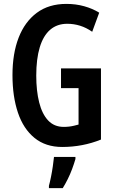

<svg xmlns="http://www.w3.org/2000/svg" viewBox="-20 -744 588 985"><path d="M293 -393H498V-28Q451 -9 401 0.5Q351 10 299 10Q214 10 157 -36.5Q100 -83 72 -166Q44 -249 44 -359Q44 -469 75.5 -550.5Q107 -632 168.5 -678Q230 -724 321 -724Q369 -724 412 -712Q455 -700 489 -679L453 -581Q423 -602 391 -612Q359 -622 325 -622Q273 -622 237.5 -591.5Q202 -561 184 -501.5Q166 -442 166 -356Q166 -278 181 -218.5Q196 -159 227 -126Q258 -93 307 -93Q321 -93 334 -94.5Q347 -96 359.5 -99Q372 -102 383 -105V-292H293ZM367 72Q360 96 350 123Q340 150 327.5 175Q315 200 302 221H231V209Q236 191 241.5 164Q247 137 251 109Q255 81 257 61H367Z"/></svg>

Font: Noto Sans Display ExtraCondensed SemiBold
Style: Regular
Weight: 600
Width: 2
Designer: Monotype Design Team
Foundry: Monotype Imaging Inc.
Version: Version 2.003